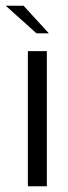

<svg xmlns="http://www.w3.org/2000/svg" viewBox="-43 -648 237 668"><path d="M54 -470H120V0H54ZM84 -532 -23 -628H39L127 -532Z"/></svg>

Font: Smooch Sans Thin Medium
Style: Regular
Weight: 500
Version: Version 1.010